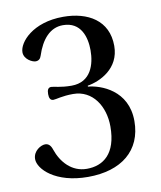

<svg xmlns="http://www.w3.org/2000/svg" viewBox="-79 -744 688 820"><g transform="rotate(-10 265.0 -334.0)"><path d="M27 -102C27 -59 96 12 237 12C382 12 473 -61 473 -189C473 -323 358 -363 303 -368V-372C357 -381 444 -421 444 -520C444 -631 357 -680 250 -680C118 -680 53 -604 53 -561C53 -530 88 -513 102 -513C115 -513 123 -520 127 -533C149 -601 187 -645 243 -645C322 -645 341 -575 341 -519C341 -459 320 -384 235 -384C187 -384 160 -394 148 -394C135 -394 130 -384 130 -366C130 -349 135 -338 148 -338C160 -338 187 -348 235 -348C320 -348 368 -271 368 -184C368 -65 309 -23 238 -23C172 -23 129 -73 110 -129C104 -148 94 -157 80 -157C62 -157 27 -138 27 -102Z"/></g></svg>

Font: Lingua Franca
Style: Regular
Weight: 400
Version: Version 1.19